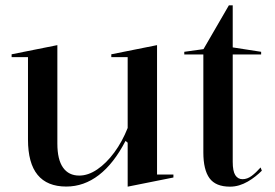

<svg xmlns="http://www.w3.org/2000/svg" viewBox="-20 -684 1030 719"><path d="M228.2 14.6Q156.7 14.6 120.8 -29.2Q84.8 -73 84.8 -161.6V-470.1H23.5V-480.7L194.8 -515V-146.4Q194.8 -86.5 216 -56.5Q237.1 -26.5 276.8 -26.5Q310.2 -26.5 344.2 -49.6Q378.2 -72.7 408.1 -113.2Q437.9 -153.7 458.1 -204.8V-470.1H396.8V-480.7L568.1 -515V-30.3H629.4V-19.3L458.1 15V-149.6L450.1 -156.4Q406.1 -71.4 350.2 -28.4Q294.3 14.6 228.2 14.6Z M841.3 15Q787.6 15 764.5 -16.7Q741.5 -48.4 741.5 -113.1V-480H670.1V-490L742 -500L837.1 -664H851.5V-506.5L957.9 -490V-480H851.5V-77.9Q851.5 -43.2 861.1 -28.1Q870.8 -13 888.2 -13Q906.1 -13 922.7 -25.5Q939.2 -38 955.9 -56.9L960.5 -44.8Q949.9 -34.1 936.5 -23.5Q923.2 -12.9 907.8 -4Q892.4 4.9 875.6 10Q858.8 15 841.3 15Z"/></svg>

Font: Kalnia Thin
Style: Regular
Weight: 100
Version: Version 1.105